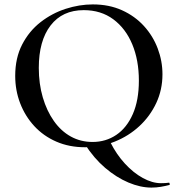

<svg xmlns="http://www.w3.org/2000/svg" viewBox="-20 -656 806 871"><path d="M481 -10Q508 44 546.5 86Q585 128 628 151.5Q671 175 710 175Q720 175 729 174.5Q738 174 745 173Q748 171 749.5 176.5Q751 182 749 183Q730 188 709.5 191.5Q689 195 667 195Q617 195 562.5 172Q508 149 457 105.5Q406 62 365 -2ZM366 12Q294 12 235.5 -13.5Q177 -39 135.5 -84Q94 -129 71.5 -187.5Q49 -246 49 -312Q49 -393 80.5 -454Q112 -515 164 -555.5Q216 -596 278 -616Q340 -636 401 -636Q475 -636 533.5 -609.5Q592 -583 633 -538Q674 -493 695.5 -436Q717 -379 717 -319Q717 -249 689 -189Q661 -129 612.5 -84Q564 -39 500.5 -13.5Q437 12 366 12ZM400 -12Q460 -12 507.5 -44Q555 -76 582.5 -138.5Q610 -201 610 -290Q610 -383 580 -455Q550 -527 494 -568.5Q438 -610 360 -610Q263 -610 209.5 -540.5Q156 -471 156 -348Q156 -276 174 -214.5Q192 -153 224.5 -107Q257 -61 301.5 -36.5Q346 -12 400 -12Z"/></svg>

Font: Cormorant Light SemiBold
Style: Regular
Weight: 600
Version: Version 4.000